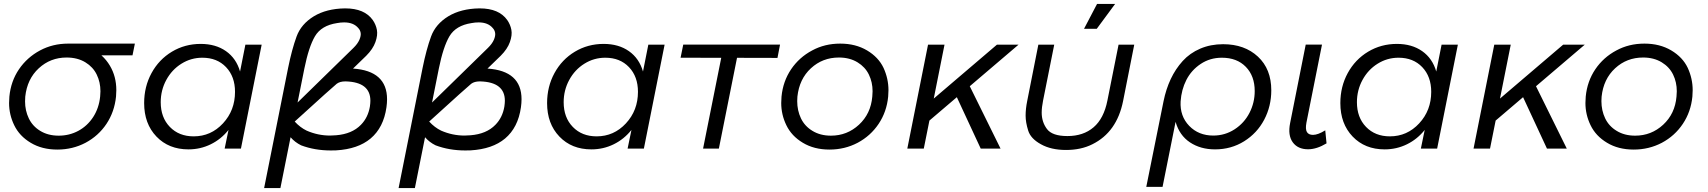

<svg xmlns="http://www.w3.org/2000/svg" viewBox="-20 -753 8658 973"><path d="M270.5 5Q192.5 5 135.5 -29.5Q78.5 -63.5 52 -118.5Q26 -172 26 -231Q26 -246 27.5 -263.5Q35 -341.5 76.2 -402Q117.5 -462.5 183 -497.5Q247.5 -532 325.5 -532H663.5L651.5 -472.5H494Q519.5 -449.5 537 -420Q569.5 -365.5 569.5 -296Q569.5 -280 568 -263.5Q560 -186 519.5 -125.2Q479 -64.5 413.5 -29.5Q348 5 270.5 5ZM277.5 -65.5Q331.5 -65.5 377 -90Q422.5 -114.5 452 -159.5Q481.5 -205 487.5 -263.5Q489 -278 489 -290.5Q489 -336.5 470.2 -375Q451.5 -413.5 413 -437Q373 -461.5 317.5 -461.5Q235.5 -461.5 176.5 -407Q117.5 -352.5 108 -263.5Q107 -246.5 107 -239Q107 -192.5 126 -153Q145 -113.5 183.5 -90Q223 -65.5 277.5 -65.5Z M935 4Q835 4 772.8 -61Q710.5 -126 710.5 -230.5Q710.5 -314 748 -382.8Q785.5 -451.5 851.2 -491Q917 -530.5 997 -530.5Q1073 -530.5 1125.2 -493.8Q1177.5 -457 1196.5 -390.5L1223.5 -526.5H1306L1201 0H1118.5L1138 -94.5Q1100.5 -47.5 1048 -21.8Q995.5 4 935 4ZM961.5 -62Q1049 -62 1110 -127.8Q1171 -193.5 1171 -287.5Q1171 -365 1125.5 -412.8Q1080 -460.5 1005.5 -460.5Q948 -460.5 899.5 -430.2Q851 -400 822.8 -348Q794.5 -296 794.5 -235Q794.5 -157.5 840.8 -109.8Q887 -62 961.5 -62Z M1683.5 9Q1674.5 9.5 1656.5 9.5Q1575 9.5 1506 -16.5Q1474.5 -32 1452.5 -57.5L1401 200H1318.5L1440 -408.5Q1459 -502.5 1483 -568Q1506 -631 1570.5 -670.5Q1634.5 -709 1727 -710.5H1730Q1827 -710.5 1869 -651.5Q1885 -628.5 1890 -601.8Q1895 -575 1882.5 -539.8Q1870 -504.5 1836 -470.5L1769 -405.5Q1941.5 -394 1941.5 -250Q1941.5 -231 1938.5 -209.5Q1924 -106.5 1858 -51Q1794 2.5 1683.5 9ZM1686.5 -328.5Q1672.5 -318 1473.5 -137Q1501 -107 1534 -91Q1591 -66 1652.5 -66Q1667.5 -66 1683 -67.5Q1764 -74 1809 -120.5Q1845 -157 1854.5 -213Q1857 -230.5 1857 -242.5Q1857 -337 1732 -340.5H1730Q1702.5 -340.5 1686.5 -328.5ZM1488 -233.5 1771 -510Q1792.5 -531 1801.2 -551.2Q1810 -571.5 1807.8 -586Q1805.5 -600.5 1795.5 -611Q1771.5 -639.5 1724 -639.5Q1706 -639.5 1688 -636Q1608.5 -624 1576 -569Q1544.5 -515 1522.5 -406Z M2365 9Q2356 9.5 2338 9.5Q2256.5 9.5 2187.5 -16.5Q2156 -32 2134 -57.5L2082.5 200H2000L2121.5 -408.5Q2140.5 -502.5 2164.5 -568Q2187.5 -631 2252 -670.5Q2316 -709 2408.5 -710.5H2411.5Q2508.5 -710.5 2550.5 -651.5Q2566.5 -628.5 2571.5 -601.8Q2576.5 -575 2564 -539.8Q2551.5 -504.5 2517.5 -470.5L2450.5 -405.5Q2623 -394 2623 -250Q2623 -231 2620 -209.5Q2605.5 -106.5 2539.5 -51Q2475.5 2.5 2365 9ZM2368 -328.5Q2354 -318 2155 -137Q2182.5 -107 2215.5 -91Q2272.5 -66 2334 -66Q2349 -66 2364.5 -67.5Q2445.5 -74 2490.5 -120.5Q2526.5 -157 2536 -213Q2538.5 -230.5 2538.5 -242.5Q2538.5 -337 2413.5 -340.5H2411.5Q2384 -340.5 2368 -328.5ZM2169.5 -233.5 2452.5 -510Q2474 -531 2482.8 -551.2Q2491.5 -571.5 2489.2 -586Q2487 -600.5 2477 -611Q2453 -639.5 2405.5 -639.5Q2387.5 -639.5 2369.5 -636Q2290 -624 2257.5 -569Q2226 -515 2204 -406Z M2977 4Q2877 4 2814.8 -61Q2752.5 -126 2752.5 -230.5Q2752.5 -314 2790 -382.8Q2827.5 -451.5 2893.2 -491Q2959 -530.5 3039 -530.5Q3115 -530.5 3167.2 -493.8Q3219.5 -457 3238.5 -390.5L3265.5 -526.5H3348L3243 0H3160.5L3180 -94.5Q3142.5 -47.5 3090 -21.8Q3037.5 4 2977 4ZM3003.5 -62Q3091 -62 3152 -127.8Q3213 -193.5 3213 -287.5Q3213 -365 3167.5 -412.8Q3122 -460.5 3047.5 -460.5Q2990 -460.5 2941.5 -430.2Q2893 -400 2864.8 -348Q2836.5 -296 2836.5 -235Q2836.5 -157.5 2882.8 -109.8Q2929 -62 3003.5 -62Z M3429 -460.5 3442.5 -527H3933L3920 -459.5L3715 -460L3623 0H3543L3635 -460Z M4183.5 5Q4105.5 5 4048.5 -29.5Q3991.5 -63.5 3965 -118.5Q3939 -172 3939 -231Q3939 -246 3940.5 -263.5Q3948 -341 3989 -401.8Q4030 -462.5 4096 -497.5Q4159.5 -532 4238 -532Q4316 -532 4374 -497.5Q4432 -463 4457.5 -409Q4482.5 -354.5 4482.5 -296Q4482.5 -280 4481 -263.5Q4473.5 -186.5 4432.8 -125.5Q4392 -64.5 4326.5 -29.5Q4261 5 4183.5 5ZM4191 -65.5Q4273 -65.5 4333 -121Q4393 -176.5 4400.5 -263.5Q4402 -278 4402 -290.5Q4402 -336.5 4383.2 -375Q4364.5 -413.5 4326 -437Q4286 -461.5 4231.5 -461.5Q4148.5 -461.5 4089.5 -407Q4030.5 -352.5 4021 -263.5Q4020 -248.5 4020 -240.5Q4020 -193 4039 -153.2Q4058 -113.5 4097 -90Q4136.5 -65.5 4191 -65.5Z M4683 -526.5H4766.5L4712 -253.5L5032 -526.5H5141.5L4894.5 -316L5050.5 0H4950L4829 -260.5L4690 -142L4661.5 0H4578Z M5255 -22Q5203 -50.5 5190.5 -91.5Q5177.5 -133 5177.5 -167Q5177.5 -201.5 5185.5 -241L5242 -526.5H5322.5L5266 -243.5Q5259 -208.5 5259 -182.5Q5259 -135 5285.5 -99.5Q5312 -63.5 5389.5 -63.5Q5470 -63.5 5522 -108Q5574 -152.5 5592 -243.5L5648.5 -526.5H5728L5671.5 -241Q5640 -83.5 5516 -22Q5458.5 7 5382.5 7Q5306.5 7 5255 -22ZM5538 -607H5473.5L5539.5 -733H5631Z M6137.5 4Q6064 4 6010.5 -31.5Q5957 -67 5937.5 -135.5L5871.5 194H5789L5876.5 -240Q5889 -301.5 5913 -352.5Q5937 -403.5 5973.5 -443.8Q6010 -484 6062.5 -506.5Q6115 -529 6178.5 -529Q6287 -529 6354.8 -466Q6422.5 -403 6422.5 -295.5Q6422.5 -214.5 6386.5 -146.2Q6350.5 -78 6284.8 -37Q6219 4 6137.5 4ZM6128.5 -66Q6188 -66 6236.8 -97.8Q6285.5 -129.5 6312 -181Q6338.5 -232.5 6338.5 -291.5Q6338.5 -368 6293.5 -414.2Q6248.5 -460.5 6172 -460.5Q6112 -460.5 6064.8 -429Q6017.5 -397.5 5992.2 -348Q5967 -298.5 5963 -239Q5959 -164.5 6006.5 -115.2Q6054 -66 6128.5 -66Z M6518 -129.5 6597 -527H6679.5L6600.5 -131Q6594.5 -98.5 6603 -84Q6611.5 -69.5 6634 -69.5Q6659 -69.5 6696 -92.5L6702.5 -26.5Q6652.5 3.5 6609 3.5Q6557 3.5 6531.2 -32Q6505.5 -67.5 6518 -129.5Z M6997 4Q6897 4 6834.8 -61Q6772.5 -126 6772.5 -230.5Q6772.5 -314 6810 -382.8Q6847.5 -451.5 6913.2 -491Q6979 -530.5 7059 -530.5Q7135 -530.5 7187.2 -493.8Q7239.5 -457 7258.5 -390.5L7285.5 -526.5H7368L7263 0H7180.5L7200 -94.5Q7162.5 -47.5 7110 -21.8Q7057.5 4 6997 4ZM7023.5 -62Q7111 -62 7172 -127.8Q7233 -193.5 7233 -287.5Q7233 -365 7187.5 -412.8Q7142 -460.5 7067.5 -460.5Q7010 -460.5 6961.5 -430.2Q6913 -400 6884.8 -348Q6856.5 -296 6856.5 -235Q6856.5 -157.5 6902.8 -109.8Q6949 -62 7023.5 -62Z M7552.5 -526.5H7636L7581.5 -253.5L7901.5 -526.5H8011L7764 -316L7920 0H7819.5L7698.5 -260.5L7559.5 -142L7531 0H7447.5Z M8259 5Q8181 5 8124 -29.5Q8067 -63.5 8040.5 -118.5Q8014.5 -172 8014.5 -231Q8014.5 -246 8016 -263.5Q8023.5 -341 8064.5 -401.8Q8105.5 -462.5 8171.5 -497.5Q8235 -532 8313.5 -532Q8391.5 -532 8449.5 -497.5Q8507.5 -463 8533 -409Q8558 -354.5 8558 -296Q8558 -280 8556.5 -263.5Q8549 -186.5 8508.2 -125.5Q8467.5 -64.5 8402 -29.5Q8336.5 5 8259 5ZM8266.5 -65.5Q8348.5 -65.5 8408.5 -121Q8468.5 -176.5 8476 -263.5Q8477.5 -278 8477.5 -290.5Q8477.5 -336.5 8458.8 -375Q8440 -413.5 8401.5 -437Q8361.5 -461.5 8307 -461.5Q8224 -461.5 8165 -407Q8106 -352.5 8096.5 -263.5Q8095.5 -248.5 8095.5 -240.5Q8095.5 -193 8114.5 -153.2Q8133.5 -113.5 8172.5 -90Q8212 -65.5 8266.5 -65.5Z"/></svg>

Font: Argentum Sans Light
Style: Italic
Weight: 300
Italic angle: -11.3°
Designer: Julieta Ulanovsky (font), Owen Earl (portions from Jones font), Cristiano Sobral (main changes and remaster)
Foundry: Julieta Ulanovsky (font), Owen Earl (portions from Jones font), Cristiano Sobral (main changes and remaster)
Version: Version 3.127